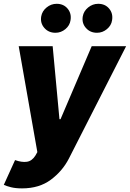

<svg xmlns="http://www.w3.org/2000/svg" viewBox="-43 -792 692 1024"><path d="M74.6 212.7Q39.4 212.7 15.3 206.5Q-8.9 200.3 -22.7 193.9L37.3 61.8Q73.2 74.6 100.1 70.8Q127.1 67.1 145.6 38L156.2 19.2L56.8 -545.5H237.9L274.1 -156.2H279.8L446 -545.5H629.6L324.2 54Q290.1 120.4 228.2 166.5Q166.2 212.7 74.6 212.7ZM252.8 -617.2Q215.9 -617.2 193.4 -643.1Q170.8 -669 176.8 -704.5Q181.8 -733 205.6 -752.3Q229.4 -771.7 259.2 -771.7Q296.2 -771.7 317.6 -745.9Q339.1 -720.2 333.1 -683.9Q329.2 -656.2 305.8 -636.7Q282.3 -617.2 252.8 -617.2ZM474.4 -617.2Q437.5 -617.2 415 -643.1Q392.4 -669 398.4 -704.5Q403.4 -733 427.2 -752.3Q451 -771.7 480.8 -771.7Q517.8 -771.7 539.2 -745.9Q560.7 -720.2 554.7 -683.9Q550.8 -656.2 527.3 -636.7Q503.9 -617.2 474.4 -617.2Z"/></svg>

Font: Inter UI Extra Bold
Style: Italic
Weight: 800
Italic angle: 9.39999°
Designer: Rasmus Andersson
Foundry: rsms
Version: 3.2;8d6f07862